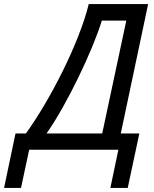

<svg xmlns="http://www.w3.org/2000/svg" viewBox="-104 -734 754 941"><path d="M-1 187 39 0H476L437 187H522L579 -80H488L622 -714H331C284 -522 141 -243 23 -80H-28L-84 187ZM395 -633H515L397 -80H124C222 -218 350 -485 395 -633Z"/></svg>

Font: BC Sans
Style: Italic
Weight: 400
Italic angle: -12°
Designer: Monotype Design Team
Designer: Province of B.C.
Foundry: Monotype Imaging Inc.
Version: Version 2.000;GOOG;noto-source:20170915:90ef993387c0